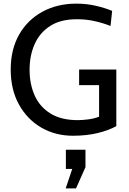

<svg xmlns="http://www.w3.org/2000/svg" viewBox="-20 -734 712 1058"><path d="M382 14Q285 14 207.5 -31Q130 -76 84.5 -158Q39 -240 39 -351Q39 -462 85.5 -543.5Q132 -625 214 -669.5Q296 -714 401 -714Q457 -714 508.5 -702Q560 -690 598 -674L589 -591Q548 -607 502 -617.5Q456 -628 404 -628Q314 -628 256.5 -591Q199 -554 171 -491Q143 -428 143 -350Q143 -270 171.5 -207Q200 -144 259 -108Q318 -72 409 -72Q432 -72 465 -76Q498 -80 526 -91V-265H416V-351H621V-39Q580 -16 519 -1Q458 14 382 14ZM399 304H342L378 197H343V91H451V187Z"/></svg>

Font: Cabin VF Beta
Style: Regular
Weight: 400
Designer: Pablo Impallari
Foundry: Pablo Impallari. http://www.impallari.com Igino Marini. http://www.ikern.com
Version: Version 2.200